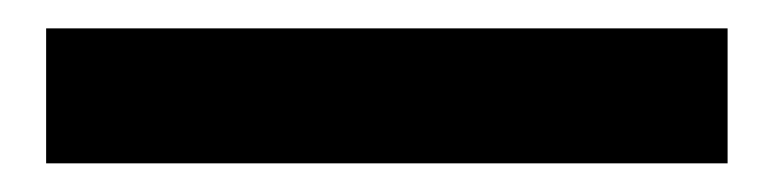

<svg xmlns="http://www.w3.org/2000/svg" viewBox="-20 32 540 134"><path d="M12.2 51.8H487.8V146H12.2Z"/></svg>

Font: Source Sans Pro Black
Style: Regular
Weight: 900
Designer: Paul D. Hunt
Foundry: Adobe Systems Incorporated
Version: Version 2.020;PS 2.0;hotconv 1.0.86;makeotf.lib2.5.63406